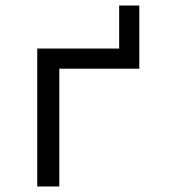

<svg xmlns="http://www.w3.org/2000/svg" viewBox="-20 -676 640 696"><path d="M115 -500H412V-656H485V-427H195V0H115Z"/></svg>

Font: JuliaMono
Style: Regular
Weight: 400
Monospace: yes
Designer: cormullion
Foundry: corm
Version: Version 0.055; ttfautohint (v1.8.4)